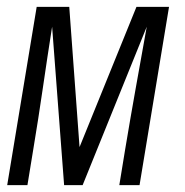

<svg xmlns="http://www.w3.org/2000/svg" viewBox="-20 -540 540 560"><path d="M1 0 87 -520H182L212 -111L378 -520H473L387 0H328L345 -104Q360 -194 376 -283.5Q392 -373 408 -462L221 0H167L132 -462Q118 -373 105 -283.5Q92 -194 77 -104L60 0Z"/></svg>

Font: Iosevka Light Oblique
Style: Regular
Weight: 300
Italic angle: -9°
Monospace: yes
Designer: Belleve Invis
Foundry: Belleve Invis
Version: Version 32.5.0; ttfautohint (v1.8.4)